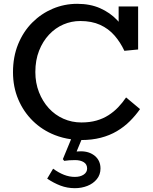

<svg xmlns="http://www.w3.org/2000/svg" viewBox="-20 -720 799 1005"><path d="M406 13Q406 13 406 13L381 73Q386 73 391.5 72.5Q397 72 403 72Q448 72 477 96.5Q506 121 506 162Q506 194 487 217.5Q468 241 437.5 253Q407 265 372 265Q332 265 296.5 251.5Q261 238 227 215L258 163Q287 184 315 195Q343 206 372 206Q400 206 418 194Q436 182 436 162Q436 140 418.5 129Q401 118 373 118Q356 118 342.5 119Q329 120 316 122L309 113L352 9Q308 3 267 -13Q201 -39 152 -87Q103 -135 75.5 -200Q48 -265 48 -342Q48 -423 75 -489Q102 -555 149 -602Q196 -649 256.5 -674.5Q317 -700 384 -700Q452 -700 504 -677Q556 -654 593 -615Q597 -610 601 -606V-686H703V-461L631 -454Q610 -499 579 -534.5Q548 -570 504 -590Q460 -610 400 -610Q354 -610 312 -592Q270 -574 237 -539Q204 -504 184.5 -454.5Q165 -405 165 -343Q165 -286 184 -237.5Q203 -189 235.5 -153.5Q268 -118 312 -98.5Q356 -79 406 -79Q450 -79 485 -89Q520 -99 548 -117Q576 -135 598.5 -158.5Q621 -182 640 -210L713 -149Q690 -116 660 -86Q630 -56 592 -33.5Q554 -11 507.5 1Q461 13 406 13Z"/></svg>

Font: BioRhyme ExtraBold Medium
Style: Regular
Weight: 500
Version: Version 1.600;gftools[0.9.33]